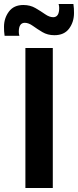

<svg xmlns="http://www.w3.org/2000/svg" viewBox="-66 -940 390 960"><path d="M61 0V-700H198V0ZM-43 -761Q-45 -773 -45.5 -784Q-46 -795 -46 -806Q-46 -849 -21.5 -882Q3 -915 51 -915Q85 -915 111.5 -899.5Q138 -884 159.5 -869Q181 -854 200 -854Q230 -854 230 -900Q230 -911 227 -920H301Q303 -908 303.5 -897Q304 -886 304 -875Q304 -830 279.5 -797Q255 -764 206 -764Q172 -764 146 -779.5Q120 -795 98.5 -810.5Q77 -826 58 -826Q28 -826 28 -781Q28 -770 31 -761Z"/></svg>

Font: Georama SemiBold
Style: Regular
Weight: 600
Designer: Jean-Baptiste Levee
Foundry: Production Type
Version: Version 1.000